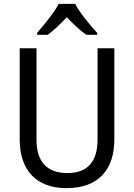

<svg xmlns="http://www.w3.org/2000/svg" viewBox="-20 -964 694 994"><path d="M369 -944H284C261 -899 209 -837 172 -794V-784H227C258 -806 292 -839 326 -875C360 -839 394 -806 427 -784H483V-794C446 -834 392 -899 369 -944ZM572 -242V-714H485V-241C485 -132 437 -68 329 -68C223 -68 169 -127 169 -240V-714H82V-243C82 -84 166 10 325 10C492 10 572 -89 572 -242Z"/></svg>

Font: Noto Sans Lao Looped SemiCondensed
Style: Regular
Weight: 400
Width: 4
Designer: Mark Frömberg, Ben Mitchell
Foundry: The Fontpad Ltd
Version: Version 1.003